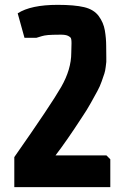

<svg xmlns="http://www.w3.org/2000/svg" viewBox="-20 -772 515 792"><path d="M274 -554 275 -594Q275 -613 271 -617Q267 -621 261 -624Q251 -629 230.5 -629Q210 -629 198 -628.5Q186 -628 178.5 -627.5Q171 -627 163.5 -625.5Q156 -624 153 -623Q138 -618 130 -616H81L53 -717Q107 -752 218 -752Q287 -752 327 -742.5Q367 -733 387 -706Q407 -679 412.5 -646.5Q418 -614 418 -582.5Q418 -551 418.5 -536Q419 -521 418.5 -516.5Q418 -512 416 -495.5Q414 -479 410.5 -468.5Q407 -458 399.5 -436.5Q392 -415 381.5 -396Q371 -377 355 -348Q339 -319 318 -288Q255 -191 209 -131H419L435 -115V0H39V-124Q191 -341 232.5 -413.5Q274 -486 274 -554Z"/></svg>

Font: Chau Philomene One
Style: Regular
Weight: 400
Designer: Vicente Lamonaca
Foundry: TipoType
Version: Version 1.002